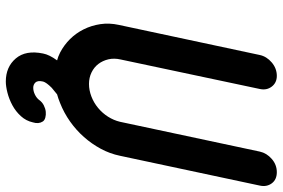

<svg xmlns="http://www.w3.org/2000/svg" viewBox="-172 -602 949 644"><g transform="rotate(90 302.0 -280.5)"><path d="M180 -211Q175 -189 179.5 -170Q184 -151 195 -136.5Q206 -122 223.5 -113.5Q241 -105 262 -105Q283 -105 304 -113Q325 -121 342.5 -135.5Q360 -150 372 -169Q384 -188 389 -209L489 -678Q494 -701 513.5 -718Q533 -735 558 -735Q583 -735 595.5 -718Q608 -701 603 -678L503 -209Q496 -175 479.5 -144.5Q463 -114 440 -88Q417 -62 388 -41.5Q359 -21 326 -8Q318 -5 311.5 -2.5Q305 0 297 2L275 20Q257 38 254 49Q250 67 257 74.5Q264 82 275 82Q286 82 297.5 76.5Q309 71 316 62Q323 52 334 46.5Q345 41 355.5 40Q366 39 375 41.5Q384 44 388 50Q397 64 391 83Q386 106 370 123.5Q354 141 333.5 152Q313 163 291.5 168.5Q270 174 254 174Q205 174 176.5 140.5Q148 107 160 49Q164 28 183 2Q171 -1 157 -8Q132 -21 112 -41Q92 -61 79 -87Q66 -113 61.5 -143Q57 -173 64 -205L165 -678Q170 -701 190 -718Q210 -735 235 -735Q258 -735 271 -718Q284 -701 279 -678Z"/></g></svg>

Font: VDS
Style: Bold Italic
Weight: 700
Designer: artmaker
Foundry: artmaker
Version: Version 1.000 2009 initial release